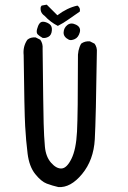

<svg xmlns="http://www.w3.org/2000/svg" viewBox="-20 -797 540 812"><path d="M226.6 -5.9Q201.2 -11.7 177.7 -20.5Q154.3 -29.3 128.9 -61Q103.5 -92.8 96.7 -147.5Q89.8 -202.1 86.4 -263.7Q83 -325.2 80.1 -563.5Q76.2 -600.6 95.7 -628.9Q109.4 -640.6 130.9 -638.7L150.4 -628.9Q162.1 -612.3 160.2 -590.8Q163.1 -332 164.6 -275.9Q166 -219.7 169.9 -176.8Q173.8 -133.8 196.3 -108.4Q218.8 -83 240.7 -84.5Q262.7 -85.9 282.2 -125.5Q301.8 -165 305.7 -240.2Q309.6 -315.4 309.6 -547.9Q307.6 -585 323.2 -612.3Q338.9 -624 360.4 -622.1L379.9 -612.3Q391.6 -596.7 389.6 -575.2Q385.7 -295.9 380.9 -208Q376 -120.1 327.1 -61Q278.3 -2 226.6 -5.9ZM271.5 -628.9Q248 -640.6 249 -660.2Q250 -679.7 265.1 -691.4Q280.3 -703.1 301.8 -692.4Q323.2 -681.6 317.4 -660.2Q311.5 -638.7 296.4 -631.8Q281.2 -625 271.5 -628.9ZM160.2 -636.7Q146.5 -644.5 139.6 -651.4Q132.8 -658.2 136.7 -673.8Q140.6 -689.5 147.5 -698.2Q154.3 -707 167.5 -704.6Q180.7 -702.1 190.9 -693.8Q201.2 -685.5 199.2 -667Q197.3 -648.4 185.1 -641.6Q172.9 -634.8 160.2 -636.7ZM224.6 -687.5Q193.4 -703.1 168 -730.5Q148.4 -744.1 152.3 -767.6L156.2 -773.4L177.7 -777.3L222.7 -732.4Q263.7 -763.7 307.6 -773.4Q321.3 -763.7 317.4 -748Q293.9 -732.4 271 -715.8Q248 -699.2 224.6 -687.5Z"/></svg>

Font: NaikaiFont
Style: Regular-Lite
Weight: 400
Version: Version 1.67